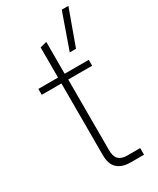

<svg xmlns="http://www.w3.org/2000/svg" viewBox="-201 -845 742 904"><g transform="rotate(-30 170.0 -392.5)"><path d="M236 -592 304 -785H340L270 -592ZM225 0Q180 0 154.5 -22.5Q129 -45 129 -97V-485H22V-517H129V-681L165 -690V-517H296V-485H166V-101Q166 -67 181 -51.5Q196 -36 228 -36H298V0Z"/></g></svg>

Font: Mona Sans ExtraLight
Style: Regular
Weight: 200
Designer: Deni Anggara
Foundry: GitHub
Version: Version 2.000